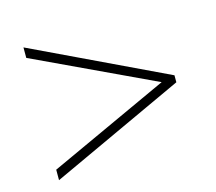

<svg xmlns="http://www.w3.org/2000/svg" viewBox="-74 -680 718 637"><g transform="rotate(-15 285.0 -362.0)"><path d="M55 -170 468 -360 55 -554V-590L515 -371V-347L55 -134Z"/></g></svg>

Font: Noto Sans Gujarati UI ExtraLight
Style: Regular
Weight: 200
Designer: Jelle Bosma - Monotype Design Team, Universal Thirst
Foundry: Monotype Imaging Inc.
Version: Version 2.106; ttfautohint (v1.8.4.7-5d5b)